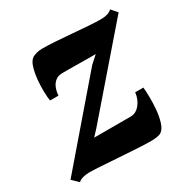

<svg xmlns="http://www.w3.org/2000/svg" viewBox="-154 -689 809 823"><g transform="rotate(-30 251.0 -277.5)"><path d="M345.5 -430.5Q331.5 -430.5 314.5 -430.5Q297.5 -430.5 279.5 -430.8Q261.5 -431 244 -431.2Q226.5 -431.5 210.2 -431.5Q194 -431.5 180.5 -431.5Q160 -431.5 146.8 -421.2Q133.5 -411 126.5 -394Q119.5 -377 118 -356H76.5Q73.5 -373 72.8 -402Q72 -431 75.2 -463Q78.5 -495 86.8 -520.2Q95 -545.5 110.5 -554.5Q116 -557.5 128.5 -561.5Q141 -565.5 159 -565.5Q186 -565.5 224.2 -563Q262.5 -560.5 303.2 -557Q344 -553.5 380.2 -551Q416.5 -548.5 439.5 -548.5Q458 -548.5 471.5 -552.5Q485 -556.5 494.5 -565.5L520 -536.5L188 -153L160.5 -123.5Q180.5 -123.5 201 -123.5Q221.5 -123.5 243.8 -123.5Q266 -123.5 290.2 -123.5Q314.5 -123.5 341.5 -123.5Q367.5 -123.5 387 -147Q406.5 -170.5 410 -204H450.5Q452.5 -186.5 453 -157Q453.5 -127.5 450.8 -95.2Q448 -63 440 -36.8Q432 -10.5 417.5 0.5Q411.5 5.5 398.2 8.2Q385 11 365.5 11Q337 11 295.2 8.5Q253.5 6 209 3Q164.5 0 125.8 -2.5Q87 -5 64 -5Q53 -5 37.2 -1.2Q21.5 2.5 12.5 11.5L-17.5 -18L309.5 -398Z"/></g></svg>

Font: Merriweather 24pt Black
Style: Italic
Weight: 900
Italic angle: -7.8°
Designer: Eben Sorkin
Foundry: Eben Sorkin
Version: Version 2.101